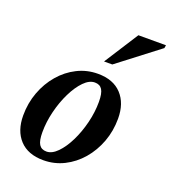

<svg xmlns="http://www.w3.org/2000/svg" viewBox="-126 -765 781 873"><g transform="rotate(20 264.0 -329.0)"><path d="M282.5 -442.5Q357 -442.5 397.2 -399.2Q437.5 -356 437.5 -281.5Q437.5 -222 417.8 -169Q398 -116 363 -75.2Q328 -34.5 281.5 -11.2Q235 12 182 12Q107.5 12 67.2 -31.2Q27 -74.5 27 -148.5Q27 -208.5 46.8 -261.5Q66.5 -314.5 101.5 -355.2Q136.5 -396 182.8 -419.2Q229 -442.5 282.5 -442.5ZM182 -30Q208.5 -30 234.8 -56.8Q261 -83.5 282.5 -127Q304 -170.5 316.8 -222.2Q329.5 -274 329.5 -323.5Q329.5 -365 318.2 -382.8Q307 -400.5 282.5 -400.5Q256 -400.5 229.8 -373.8Q203.5 -347 182 -303.2Q160.5 -259.5 147.8 -208Q135 -156.5 135 -106.5Q135 -65.5 146.2 -47.8Q157.5 -30 182 -30ZM288.5 -504.5 394.5 -670H528L525.5 -655.5L328.5 -504.5Z"/></g></svg>

Font: Newsreader Text SemiBold
Style: Italic
Weight: 600
Italic angle: -17°
Designer: Hugues Gentile
Foundry: Production Type
Version: Version 1.001